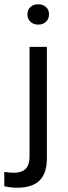

<svg xmlns="http://www.w3.org/2000/svg" viewBox="-59 -689 318 897"><path d="M21 188Q5 188 -11 186Q-27 184 -39 181V114Q-29 116 -17 117Q-5 118 6 118Q43 118 61 99.5Q79 81 79 44V-470H160V50Q160 121 125.5 154.5Q91 188 21 188ZM119 -574Q97 -574 83 -587.5Q69 -601 69 -622Q69 -643 83 -656Q97 -669 119 -669Q142 -669 156 -656Q170 -643 170 -622Q170 -601 156 -587.5Q142 -574 119 -574Z"/></svg>

Font: Gantari
Style: Regular
Weight: 400
Designer: Anugrah Pasau
Foundry: Lafontype
Version: Version 1.000; ttfautohint (v1.8.3)